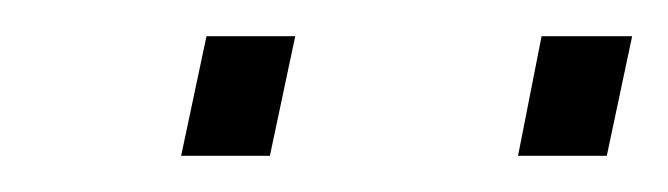

<svg xmlns="http://www.w3.org/2000/svg" viewBox="-20 -718 369 106"><path d="M266 -632 279 -698H329L315 -632ZM80 -632 94 -698H143L129 -632Z"/></svg>

Font: Saira SemiCondensed ExtraLight
Style: Italic
Weight: 250
Width: 4
Italic angle: -12°
Designer: Hector Gatti with collaboration of the Omnibus-Type team
Foundry: Omnibus-Type
Version: Version 1.101